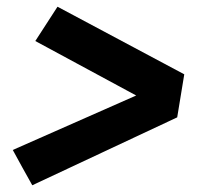

<svg xmlns="http://www.w3.org/2000/svg" viewBox="-20 -625 640 571"><path d="M76 -74 47 -126 18 -179 385 -341 85 -503 151 -605 528 -404 507 -276Z"/></svg>

Font: Iosevka Etoile Heavy Oblique
Style: Regular
Weight: 900
Italic angle: -9°
Designer: Belleve Invis
Foundry: Belleve Invis
Version: Version 15.5.2; ttfautohint (v1.8.4)